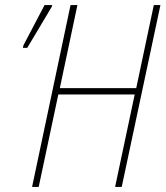

<svg xmlns="http://www.w3.org/2000/svg" viewBox="-20 -734 650 754"><path d="M106 0H132L209 -363H509L432 0H458L610 -714H584L515 -388H215L284 -714H257ZM70 -546H87L183 -707L185 -714H155L72 -556Z"/></svg>

Font: Noto Sans Condensed Thin
Style: Italic
Weight: 100
Width: 3
Italic angle: -12°
Designer: Monotype Design Team
Foundry: Monotype Imaging Inc.
Version: Version 2.013